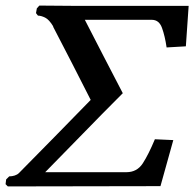

<svg xmlns="http://www.w3.org/2000/svg" viewBox="-28 -667 696 688"><path d="M648 -646 638 -501 569 -497Q563 -538 552.5 -567Q542 -596 516 -596H276Q310 -530 344 -464Q378 -398 412 -333L406 -327Q336 -257 270 -189Q204 -121 134 -50H425Q463 -50 483.5 -81.5Q504 -113 527 -168L593 -165L547 0L0 1L-8 -7L-6 -24L5 -35Q15 -35 24.5 -38Q34 -41 40 -47Q104 -112 168.5 -177.5Q233 -243 297 -309Q264 -374 230 -440.5Q196 -507 162 -572H163Q148 -597 133.5 -604Q119 -611 108 -611L101 -620L104 -637L113 -647L238 -646Z"/></svg>

Font: Libertinus Serif Semibold Italic
Style: Regular
Weight: 600
Italic angle: -11.5°
Designer: Philipp H. Poll, Khaled Hosny
Foundry: Caleb Maclennan
Version: Version 7.051;RELEASE